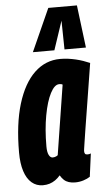

<svg xmlns="http://www.w3.org/2000/svg" viewBox="-56 -825 477 871"><g transform="rotate(-5 182.5 -389.5)"><path d="M250.8 10Q234.4 10 221.8 5.9Q209.2 1.9 200 -6.6Q190.8 -15.1 183.2 -28.1Q172.7 -15.8 160.6 -7.3Q148.4 1.2 134.6 5.6Q120.7 10 104.2 10Q74.3 10 52.8 -8.5Q31.2 -26.9 19.9 -62.2Q8.6 -97.5 8.6 -146.9Q8.6 -277.2 36.4 -368Q64.2 -458.8 114.2 -506.4Q164.2 -554 231.2 -554Q250.1 -554 268 -551.6Q285.8 -549.2 303 -545.1Q320.1 -541 335.6 -535.6Q351 -530.1 365.4 -524Q347.6 -412.9 336.1 -340.9Q324.5 -268.9 317.8 -226.8Q311 -184.6 308.1 -164.2Q305.1 -143.8 304.1 -137.3Q303.1 -130.7 303.1 -128.7Q303.1 -120.2 306 -116Q308.9 -111.7 317.1 -111.7Q320.9 -111.7 324.8 -112.3Q328.6 -112.9 332.7 -114.8L318.8 -9.8Q307 -1.6 288.6 4.2Q270.2 10 250.8 10ZM182.3 -119.7 232.4 -437Q228.9 -439.2 225.3 -439.8Q221.6 -440.4 216.9 -440.4Q195.6 -440.4 176.7 -403.9Q157.8 -367.4 146.3 -304.7Q134.7 -242 134.7 -164.3Q134.7 -138.1 141.5 -124.9Q148.3 -111.6 159.2 -111.6Q163.6 -111.6 167.7 -112.7Q171.7 -113.8 175.6 -115.5Q179.5 -117.2 182.3 -119.7ZM110.8 -595.3 198 -789.3H328.3L352.4 -595.3H254.8L252.6 -726.4L208.7 -595.3Z"/></g></svg>

Font: Georama ExtraCondensed Thin
Style: Italic
Weight: 100
Width: 2
Italic angle: -9°
Designer: Jean-Baptiste Levee
Foundry: Production Type
Version: Version 1.001